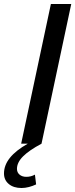

<svg xmlns="http://www.w3.org/2000/svg" viewBox="-90 -720 377 962"><path d="M18 222Q-22 222 -46 202Q-70 182 -70 149Q-70 108 -40.5 71Q-11 34 49 0H16L165 -700H267L118 0Q56 33 25.5 63.5Q-5 94 -5 126Q-5 144 8 155Q21 166 42 166Q65 166 85 155L91 204Q74 212 55 217Q36 222 18 222Z"/></svg>

Font: Red Hat Display SemiBold
Style: Italic
Weight: 600
Italic angle: -12°
Designer: Pentagram, MCKL
Foundry: Pentagram, MCKL
Version: Version 1.023